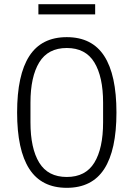

<svg xmlns="http://www.w3.org/2000/svg" viewBox="-20 -888 640 920"><path d="M300 12Q179 12 120.5 -78.5Q62 -169 62 -349Q62 -529 120.5 -619.5Q179 -710 300 -710Q421 -710 479.5 -619.5Q538 -529 538 -349Q538 -169 479.5 -78.5Q421 12 300 12ZM300 -40Q390 -40 432 -108.5Q474 -177 474 -302V-396Q474 -520 432 -589Q390 -658 300 -658Q210 -658 168 -589Q126 -520 126 -396V-302Q126 -177 168 -108.5Q210 -40 300 -40ZM164 -868H436V-819H164Z"/></svg>

Font: IBM Plex Mono Light
Style: Regular
Weight: 300
Monospace: yes
Designer: Mike Abbink, Paul van der Laan, Pieter van Rosmalen
Foundry: Bold Monday
Version: Version 2.3